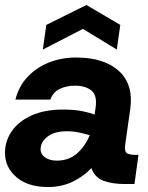

<svg xmlns="http://www.w3.org/2000/svg" viewBox="-20 -739 595 771"><path d="M173 12Q92 12 46 -27.5Q0 -67 0 -125Q0 -173 27.5 -212.5Q55 -252 107 -275.5Q159 -299 233 -299Q280 -299 311 -292.5Q342 -286 360 -279L364 -308Q371 -356 347 -375.5Q323 -395 281 -395Q247 -395 220 -382Q193 -369 182 -339H42Q55 -392 90.5 -430Q126 -468 176.5 -488Q227 -508 285 -508Q399 -508 458 -453.5Q517 -399 503 -301L483 -160Q479 -132 488.5 -124.5Q498 -117 529 -117H536L520 0H482Q429 0 394.5 -13.5Q360 -27 347 -64Q316 -31 272 -9.5Q228 12 173 12ZM143 -140Q143 -119 161.5 -106.5Q180 -94 208 -94Q257 -94 290 -123.5Q323 -153 340 -196Q321 -202 297 -207Q273 -212 248 -212Q199 -212 171 -190.5Q143 -169 143 -140ZM152 -540 166 -639 327 -719 463 -639 449 -540 313 -623Z"/></svg>

Font: Host Grotesk ExtraBold
Style: Italic
Weight: 800
Italic angle: -8°
Designer: Doğukan Karapınar
Foundry: Element Type
Version: Version 1.003; ttfautohint (v1.8.4.7-5d5b)